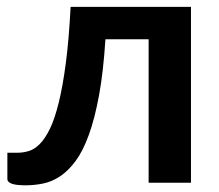

<svg xmlns="http://www.w3.org/2000/svg" viewBox="-20 -533 638 560"><path d="M537 -513V0H413.5V-418.5H287.5Q281.5 -324 269 -255.8Q256.5 -187.5 239.2 -140Q222 -92.5 200.8 -63.8Q179.5 -35 155.5 -19Q131.5 -3 106 2.2Q80.5 7.5 54.5 7.5Q27 7.5 14.2 2.8Q1.5 -2 1.5 -10.5V-87.5H31Q47.5 -87.5 64 -92.5Q80.5 -97.5 96 -113Q111.5 -128.5 125.5 -157.2Q139.5 -186 151.2 -233.2Q163 -280.5 172 -349Q181 -417.5 186 -513Z"/></svg>

Font: Lato
Style: Bold
Weight: 700
Designer: Lukasz Dziedzic
Foundry: tyPoland Lukasz Dziedzic
Version: Version 2.007; 2014-02-27